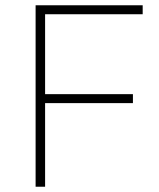

<svg xmlns="http://www.w3.org/2000/svg" viewBox="-20 -708 601 728"><path d="M115 0V-688H521V-654H151V-351H484V-317H151V0Z"/></svg>

Font: Saira Thin Thin
Style: Regular
Weight: 250
Version: Version 1.101